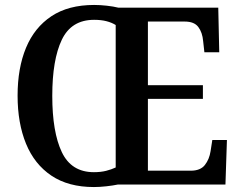

<svg xmlns="http://www.w3.org/2000/svg" viewBox="-20 -745 969 775"><path d="M359 10Q256 10 187.5 -36Q119 -82 85 -165Q51 -248 51 -359Q51 -470 85 -552Q119 -634 187.5 -679.5Q256 -725 360 -725Q384 -725 411 -722Q438 -719 458 -714H861L865 -534H805L800 -579Q797 -614 780.5 -636Q764 -658 726 -658H577V-401H799V-346H577V-56H750Q789 -56 807 -79Q825 -102 830 -135L837 -180H896L890 0H455Q436 4 409 7Q382 10 359 10ZM359 -50Q387 -50 408.5 -55.5Q430 -61 447 -69V-644Q431 -654 409.5 -659.5Q388 -665 360 -665Q268 -665 229.5 -584.5Q191 -504 191 -358Q191 -212 229.5 -131Q268 -50 359 -50Z"/></svg>

Font: Noto Serif Myanmar SemiCondensed SemiBold
Style: Regular
Weight: 600
Width: 4
Designer: Ben Mitchell and the Monotype Design Team
Foundry: Monotype Imaging Inc.
Version: Version 2.106; ttfautohint (v1.8.4.7-5d5b)